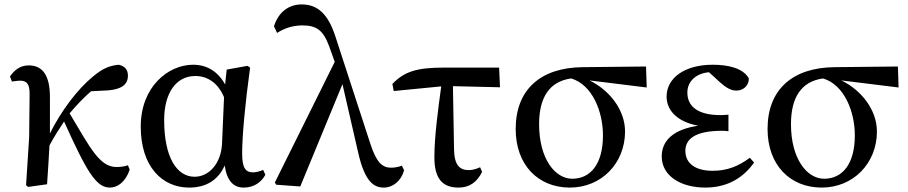

<svg xmlns="http://www.w3.org/2000/svg" viewBox="-20 -834 4110 869"><path d="M559 -86C548 -82 530 -78 508 -78C431 -78 390 -162 295 -321C327 -359 359 -392 392 -421L470 -425C527 -430 559 -449 559 -492C559 -523 540 -536 517 -541C477 -537 445 -525 400 -487C333 -432 258 -335 206 -230V-394C206 -496 171 -538 110 -538C70 -538 45 -516 25 -488L34 -465C44 -466 60 -469 70 -469C103 -469 114 -452 114 -409L112 -214L98 4L107 12L193 0C196 -40 201 -122 204 -176C227 -219 247 -249 270 -284C372 -58 415 15 477 15C512 15 548 -10 567 -66Z M985 -185C981 -93 925 -34 861 -34C781 -34 723 -120 723 -291C723 -410 775 -490 864 -490C920 -490 967 -458 994 -394ZM1171 -65C1156 -59 1142 -54 1125 -54C1092 -54 1076 -73 1076 -139C1076 -221 1090 -369 1112 -528L1100 -536L1006 -519L999 -452C966 -510 918 -541 854 -541C741 -541 617 -441 617 -261C617 -80 714 15 836 15C912 15 967 -18 997 -85C1007 -15 1037 15 1083 15C1131 15 1164 -11 1181 -43Z M1799 -84C1782 -78 1766 -75 1750 -75C1710 -75 1683 -99 1655 -187L1498 -669C1465 -771 1417 -814 1346 -814C1285 -814 1240 -778 1220 -715L1234 -685C1264 -704 1302 -719 1348 -719C1409 -719 1442 -701 1470 -624L1495 -554L1224 -8L1230 2L1339 10L1530 -453L1601 -144C1631 -10 1673 15 1717 15C1758 15 1795 -14 1809 -63Z M2030 -444 2243 -439 2239 -528H1987C1869 -528 1810 -511 1756 -454L1762 -422L1977 -443C1963 -341 1946 -215 1946 -122C1946 -25 1983 15 2055 15C2104 15 2138 -8 2162 -56L2153 -77C2138 -70 2119 -64 2102 -64C2061 -64 2036 -86 2035 -158Z M2570 -25C2493 -25 2420 -114 2420 -272C2420 -391 2465 -465 2565 -479C2662 -450 2709 -328 2709 -221C2709 -92 2653 -25 2570 -25ZM2907 -438 2904 -533 2617 -530C2427 -528 2314 -429 2314 -250C2314 -87 2416 15 2559 15C2703 15 2809 -96 2809 -239C2809 -336 2739 -426 2648 -470Z M3374 -120C3321 -81 3271 -61 3205 -61C3128 -61 3082 -94 3082 -151C3082 -200 3119 -242 3247 -242C3254 -242 3265 -242 3277 -240V-315C3266 -314 3250 -313 3241 -313C3142 -313 3091 -350 3091 -415C3091 -470 3136 -503 3189 -507L3237 -463C3267 -436 3289 -424 3313 -424C3348 -424 3371 -451 3369 -480C3342 -526 3276 -541 3206 -541C3077 -541 2997 -480 2997 -397C2997 -339 3039 -284 3140 -265C3031 -249 2975 -200 2975 -126C2975 -36 3064 15 3172 15C3282 15 3350 -38 3393 -98Z M3710 -25C3633 -25 3560 -114 3560 -272C3560 -391 3605 -465 3705 -479C3802 -450 3849 -328 3849 -221C3849 -92 3793 -25 3710 -25ZM4047 -438 4044 -533 3757 -530C3567 -528 3454 -429 3454 -250C3454 -87 3556 15 3699 15C3843 15 3949 -96 3949 -239C3949 -336 3879 -426 3788 -470Z"/></svg>

Font: Source Han Serif CN SemiBold
Style: Regular
Weight: 600
Designer: Ryoko NISHIZUKA 西塚涼子 (kana & ideographs); Frank Grießhammer (Latin, Greek & Cyrillic); Wenlong ZHANG 张文龙 (bopomofo); San
Foundry: Adobe Systems Incorporated
Version: Version 1.000;PS 1;hotconv 16.6.53;makeotf.lib2.5.65590